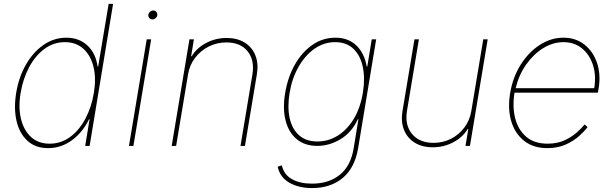

<svg xmlns="http://www.w3.org/2000/svg" viewBox="-20 -747 3145 983"><path d="M438.9 0 559 -727.3H536.3L482.5 -406.2H479.7Q470.3 -474.4 427.5 -514.2Q384.8 -554 319.8 -554Q255.9 -554 202.3 -516.7Q148.8 -479.4 112.4 -415.5Q75.9 -351.6 62.8 -271.3Q49.8 -191.1 64.8 -127.1Q79.9 -63.2 120.8 -25.9Q161.7 11.4 226.4 11.4Q292.4 11.4 347.5 -28.4Q402.5 -68.2 435.8 -136.4H438.6L416.2 0ZM460.6 -271.3Q448.2 -197.4 416.8 -138.7Q385.5 -79.9 338.8 -45.6Q292.1 -11.4 233.9 -11.4Q176.3 -11.4 138.9 -45.6Q101.4 -79.9 87.3 -138.7Q73.2 -197.4 85.6 -271.3Q98 -345.2 129.7 -403.9Q161.4 -462.7 208.1 -497Q254.7 -531.2 312.3 -531.2Q369.8 -531.2 407.3 -497Q444.8 -462.7 458.9 -403.9Q473 -345.2 460.6 -271.3Z M640.3 0 731.2 -545.5H753.9L663 0ZM761 -647.7Q750.4 -647.7 744.1 -655.2Q737.9 -662.6 739.7 -673.3Q741.1 -680.8 748.2 -687Q755.3 -693.2 763.8 -693.2Q774.5 -693.2 780.7 -685.7Q786.9 -678.3 785.2 -667.6Q783.7 -659.8 776.6 -653.8Q769.5 -647.7 761 -647.7Z M942.8 -366.5 881.7 0H859L949.9 -545.5H972.7L958.5 -458.8H961.3Q986.9 -501.4 1035.3 -527Q1083.8 -552.6 1140.3 -552.6Q1195 -552.6 1233 -528.8Q1271 -505 1287.6 -463.1Q1304.3 -421.2 1295.1 -366.5L1234 0H1211.3L1272.4 -366.5Q1284.1 -438.9 1247.7 -484.4Q1211.3 -529.8 1138.8 -529.8Q1090.6 -529.8 1048.8 -508.9Q1007.1 -487.9 978.9 -451Q950.6 -414.1 942.8 -366.5Z M1577.8 215.9Q1509.6 215.9 1461.5 188.4Q1413.4 160.9 1401.6 106.5L1422.9 99.4Q1433.6 147.4 1474.8 170.3Q1516 193.2 1577.8 193.2Q1663 193.2 1719.5 148.1Q1775.9 103 1790.8 11.4L1815 -136.4H1812.1Q1780.2 -68.2 1722.8 -34.1Q1665.5 0 1604.8 0Q1540.8 0 1499.3 -34.4Q1457.7 -68.9 1442.1 -130Q1426.5 -191.1 1440 -271.3Q1453.5 -352.3 1489.7 -416.2Q1525.9 -480.1 1579.2 -517Q1632.5 -554 1697.1 -554Q1763.1 -554 1804.5 -514.2Q1845.9 -474.4 1857.6 -406.2H1860.4L1883.2 -545.5H1905.9L1813.6 11.4Q1796.5 112.6 1734.6 164.2Q1672.6 215.9 1577.8 215.9ZM1604.8 -22.7Q1661.6 -22.7 1709.7 -52.9Q1757.8 -83.1 1791.4 -138.8Q1824.9 -194.6 1837.7 -271.3Q1849.8 -345.2 1837.5 -403.9Q1825.3 -462.7 1789.6 -497Q1753.9 -531.2 1695.7 -531.2Q1638.1 -531.2 1589.7 -497Q1541.2 -462.7 1508 -403.9Q1474.8 -345.2 1462.7 -271.3Q1450.6 -197.4 1463.2 -141.5Q1475.9 -85.6 1511.5 -54.2Q1547.2 -22.7 1604.8 -22.7Z M2393.1 -179 2454.2 -545.5H2476.9L2386 0H2363.3L2377.5 -86.6H2374.6Q2349.1 -44 2300.6 -18.5Q2252.1 7.1 2195.7 7.1Q2141 7.1 2103 -16.7Q2065 -40.5 2048.3 -82.4Q2031.6 -124.3 2040.8 -179L2101.9 -545.5H2124.6L2063.6 -179Q2051.8 -106.5 2089.7 -61.1Q2127.5 -15.6 2199.9 -15.6Q2248.2 -15.6 2289.2 -36.6Q2330.3 -57.5 2357.8 -94.5Q2385.3 -131.4 2393.1 -179Z M2782.3 11.4Q2710.6 11.4 2663.4 -25.9Q2616.1 -63.2 2597.3 -127.1Q2578.5 -191.1 2592 -271.3Q2605.5 -351.6 2645.6 -415.5Q2685.7 -479.4 2742.9 -516.7Q2800.1 -554 2864.7 -554Q2927.9 -554 2972.5 -518.6Q3017 -483.3 3036.8 -424.5Q3056.5 -365.8 3045.1 -295.5L3040.8 -272.7H2614.3Q2602.6 -201.7 2617.5 -142.2Q2632.5 -82.7 2673.8 -47.1Q2715.2 -11.4 2783.7 -11.4Q2833.5 -11.4 2871.3 -29.1Q2909.1 -46.9 2934.5 -70Q2959.9 -93 2972.7 -109.4L2988.3 -96.6Q2973.4 -76 2945.3 -50.8Q2917.3 -25.6 2876.4 -7.1Q2835.6 11.4 2782.3 11.4ZM2620 -295.5H3022.4Q3033 -360.8 3015.8 -414.2Q2998.6 -467.7 2959.3 -499.5Q2920.1 -531.2 2864.7 -531.2Q2811.1 -531.2 2761.2 -500.5Q2711.3 -469.8 2673.8 -416.5Q2636.4 -363.3 2620 -295.5Z"/></svg>

Font: Inter UI Thin
Style: Italic
Weight: 100
Italic angle: -9.39999°
Designer: Rasmus Andersson
Foundry: rsms
Version: 3.2;8d6f07862